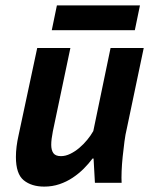

<svg xmlns="http://www.w3.org/2000/svg" viewBox="-20 -678 553 712"><path d="M241 -500 176 -191Q170 -161 170 -141Q170 -121 178 -110Q186 -99 206 -99Q223 -99 240.5 -107.5Q258 -116 274 -129.5Q290 -143 303.5 -159.5Q317 -176 326 -192L390 -500H513L450 -200Q445 -180 441.5 -153Q438 -126 435 -97.5Q432 -69 431 -43Q430 -17 431 0H332L327 -90H323Q309 -71 290.5 -52.5Q272 -34 249.5 -19Q227 -4 200.5 5Q174 14 144 14Q97 14 68 -9.5Q39 -33 39 -96Q39 -133 49 -177L118 -500ZM191 -658H499L480 -566H172Z"/></svg>

Font: PT Sans
Style: Bold Italic
Weight: 700
Italic angle: -12°
Designer: A.Korolkova, O.Umpeleva, V.Yefimov
Foundry: ParaType Ltd
Version: Version 2.003W OFL